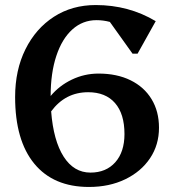

<svg xmlns="http://www.w3.org/2000/svg" viewBox="-20 -726 692 762"><path d="M333 16Q192 16 116 -76.5Q40 -169 40 -341Q40 -448 81 -530.5Q122 -613 194 -659.5Q266 -706 360 -706Q491 -706 598 -642L526 -513H506L416 -639Q390 -646 363 -646Q308 -646 267 -609Q226 -572 203.5 -504Q181 -436 181 -345Q215 -386 265 -410Q315 -434 371 -434Q444 -434 498 -407.5Q552 -381 581.5 -332.5Q611 -284 611 -219Q611 -151 575.5 -98Q540 -45 477 -14.5Q414 16 333 16ZM330 -360Q239 -360 183 -284Q192 -168 232.5 -104.5Q273 -41 339 -41Q401 -41 437.5 -82Q474 -123 474 -194Q474 -274 436.5 -317Q399 -360 330 -360Z"/></svg>

Font: Platypi Medium
Style: Regular
Weight: 500
Designer: David Sargent
Foundry: Bolt Cutter Type
Version: Version 1.200; ttfautohint (v1.8.4.7-5d5b)